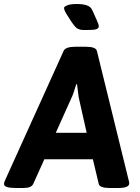

<svg xmlns="http://www.w3.org/2000/svg" viewBox="-57 -935 697 957"><path d="M301 -451Q305 -459 310.5 -475.5Q316 -492 323 -515H327L335 -451L375 -273H221ZM319 -702Q269 -702 260 -681L-31 -38Q-37 -26 -37 -18Q-37 2 21 2H61Q100 2 109 -19L164 -141H406L435 -19Q439 2 489 2H533Q587 2 587 -21Q587 -29 584 -38L426 -681Q421 -702 371 -702ZM397 -786Q384 -786 372.5 -785.5Q361 -785 351 -786Q341 -787 332 -791Q323 -795 316 -804L302 -822L289 -842Q280 -856 272 -869Q264 -882 262 -894Q261 -901 277 -908Q293 -915 325 -915Q388 -915 401 -888Q406 -878 408.5 -872.5Q411 -867 413 -862Q415 -857 418 -851Q421 -845 426 -833Q431 -822 433.5 -814Q436 -806 435 -801Q433 -793 423 -789.5Q413 -786 397 -786Z"/></svg>

Font: AsCom
Style: Bold Italic
Weight: 700
Italic angle: -48°
Designer: AsCom
Foundry: AsCom
Version: Version 1.001